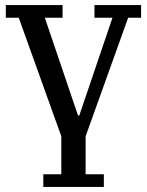

<svg xmlns="http://www.w3.org/2000/svg" viewBox="-20 -538 580 758"><path d="M151 150H222V0L54 -468H3V-518H227V-468H157L288 -82H293L424 -468H353V-518H537V-468H486L318 0V150H390V200H151Z"/></svg>

Font: IBM Plex Serif Text
Style: Regular
Weight: 450
Designer: Mike Abbink, Paul van der Laan, Pieter van Rosmalen
Foundry: Bold Monday
Version: Version 3.001